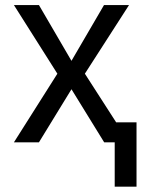

<svg xmlns="http://www.w3.org/2000/svg" viewBox="-20 -550 552 742"><path d="M256.2 -314.9 381.9 -530.4H478.6L308 -265.2L478.6 0H382.6L256.2 -205.1L130.5 0H33.8L201.7 -265.2L33.8 -530.4H130.5ZM507.6 171.3H423.3V-77.3H507.6Z"/></svg>

Font: Pretendard Variable
Style: Regular
Weight: 400
Designer: Base glyphs from Inter by Rasmus Andersson; Hangul glyphs from Noto Sans CJK(Source Han Sans) by Jang Soo-young and Kang
Foundry: Kil Hyung-jin
Version: Version 1.100;FEAKit 1.0